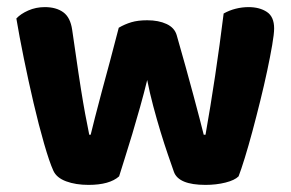

<svg xmlns="http://www.w3.org/2000/svg" viewBox="-20 -511 819 540"><path d="M315 -15Q288 9 229 9Q193 9 166 -1Q139 -11 130 -31Q119 -55 104 -107Q89 -159 74.5 -221Q60 -283 47 -347Q34 -411 26 -459Q38 -472 59.5 -481.5Q81 -491 106 -491Q138 -491 158 -476.5Q178 -462 183 -427Q193 -357 200.5 -307Q208 -257 214 -222Q220 -187 224.5 -165.5Q229 -144 231 -132H235Q239 -148 247 -180Q255 -212 266 -252.5Q277 -293 289.5 -339.5Q302 -386 314 -433Q331 -443 349.5 -448.5Q368 -454 394 -454Q426 -454 448.5 -443.5Q471 -433 477 -412Q490 -367 502 -323.5Q514 -280 524 -243Q534 -206 541.5 -177Q549 -148 553 -132H558Q572 -211 585 -297.5Q598 -384 609 -473Q625 -482 643 -486.5Q661 -491 679 -491Q710 -491 730.5 -477.5Q751 -464 751 -431Q751 -416 745.5 -384Q740 -352 731.5 -312Q723 -272 712 -227.5Q701 -183 690 -142Q679 -101 668.5 -67Q658 -33 651 -15Q640 -4 614 2.5Q588 9 558 9Q482 9 469 -28Q462 -48 452 -77Q442 -106 431.5 -140.5Q421 -175 411 -212.5Q401 -250 394 -286Q385 -249 374 -210Q363 -171 352 -134Q341 -97 331 -66Q321 -35 315 -15Z"/></svg>

Font: Baloo 2 Latin
Style: Bold
Weight: 400
Designer: Sarang Kulkarni and Ek Type
Foundry: Ek Type
Version: Version 1.001